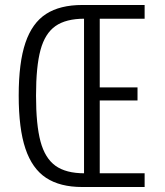

<svg xmlns="http://www.w3.org/2000/svg" viewBox="-20 -750 660 770"><path d="M317 0V-730H380V0ZM560 0H364.5V-55H560ZM531.5 -347H364.5V-399.5H531.5ZM364.5 -675V-730H560V-675ZM319 -55H344V0H310Q220.5 0 164.8 -36.8Q109 -73.5 82 -153.8Q55 -234 55 -366.5Q55 -499 82 -578.5Q109 -658 164.8 -694Q220.5 -730 310 -730H344V-675H319Q244.5 -675 202.5 -645.5Q160.5 -616 142.5 -549.8Q124.5 -483.5 124.5 -366.5Q124.5 -249.5 142.5 -182.5Q160.5 -115.5 202.5 -85.2Q244.5 -55 319 -55Z"/></svg>

Font: Monaspace Neon Var ExtraLight
Style: Regular
Weight: 200
Designer: Riley Cran and the Lettermatic Team
Version: Version 1.200 (Monaspace Neon Var)